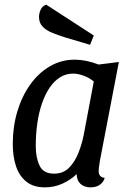

<svg xmlns="http://www.w3.org/2000/svg" viewBox="-20 -787 553 827"><path d="M173 20Q124 20 93.5 -4.5Q63 -29 49 -71Q35 -113 35 -167Q35 -241 54.5 -306.5Q74 -372 110 -422.5Q146 -473 195 -501.5Q244 -530 302 -530Q350 -530 405 -509L492 -520L410 -93Q409 -84 407 -72Q405 -60 405 -51Q405 -37 411.5 -29.5Q418 -22 431 -21Q427 -7 418 2Q409 11 397 15.5Q385 20 370 20Q344 20 327.5 5.5Q311 -9 310 -37Q284 -12 249 4Q214 20 173 20ZM213 -39Q253 -39 278.5 -65.5Q304 -92 319 -131.5Q334 -171 341 -208L384 -436Q363 -453 339 -461.5Q315 -470 295 -470Q264 -470 238.5 -454Q213 -438 193.5 -409Q174 -380 160.5 -340.5Q147 -301 140.5 -254.5Q134 -208 134 -158Q134 -108 150.5 -73.5Q167 -39 213 -39ZM368 -594 260 -626Q232 -635 206.5 -645Q181 -655 164.5 -671.5Q148 -688 148 -714Q148 -729 155 -745Q162 -761 179 -767L384 -634Z"/></svg>

Font: Sansita Swashed Light
Style: Regular
Weight: 300
Designer: Pablo Cosgaya
Foundry: Omnibus-Type
Version: Version 1.003